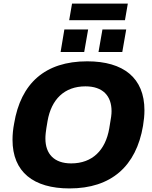

<svg xmlns="http://www.w3.org/2000/svg" viewBox="-20 -1042 850 1074"><path d="M367 -929H679L695 -1022H383ZM319 -751H451L473 -877H340ZM531 -751H664L686 -877H553ZM369 12C603 12 742 -113 780 -338C785 -368 788 -397 788 -425C788 -606 671 -699 468 -699C231 -699 96 -575 59 -351C53 -320 50 -290 50 -260C50 -80 167 12 369 12ZM378 -128C283 -128 234 -181 234 -267C234 -284 235 -302 246 -365C267 -486 340 -559 458 -559C555 -559 604 -506 604 -420C604 -403 602 -385 591 -323C570 -202 497 -128 378 -128Z"/></svg>

Font: Archivo ExtraBold
Style: Italic
Weight: 800
Italic angle: -10°
Designer: Hector Gatti
Foundry: Omnibus-Type
Version: Version 2.001